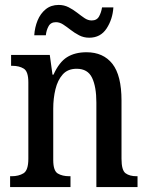

<svg xmlns="http://www.w3.org/2000/svg" viewBox="-20 -759 602 779"><path d="M21 0V-44H27Q56 -44 75.5 -56Q95 -68 95 -115V-425Q95 -469 76.5 -480.5Q58 -492 30 -492H25V-536H182L193 -456H197Q220 -507 252 -527Q284 -547 331 -547Q399 -547 436 -500Q473 -453 473 -351V-115Q473 -68 489.5 -56Q506 -44 534 -44H538V0H371V-343Q371 -407 353.5 -443.5Q336 -480 291 -480Q255 -480 234.5 -457Q214 -434 205 -397Q196 -360 196 -318V-110Q196 -66 214.5 -55Q233 -44 261 -44H266V0ZM342 -606Q320 -606 301.5 -615.5Q283 -625 267 -637.5Q251 -650 236.5 -659.5Q222 -669 207 -669Q186 -669 177 -652.5Q168 -636 166 -616H119Q121 -648 132.5 -676Q144 -704 165.5 -721.5Q187 -739 218 -739Q240 -739 258.5 -729.5Q277 -720 293 -707.5Q309 -695 323 -685.5Q337 -676 352 -676Q373 -676 382 -692.5Q391 -709 394 -729H440Q437 -681 412.5 -643.5Q388 -606 342 -606Z"/></svg>

Font: Noto Serif Armenian Condensed Medium
Style: Regular
Weight: 500
Width: 3
Designer: Monotype Design Team
Foundry: Monotype Imaging Inc.
Version: Version 2.008; ttfautohint (v1.8.4.7-5d5b)